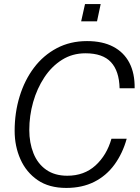

<svg xmlns="http://www.w3.org/2000/svg" viewBox="-20 -912 690 944"><path d="M306 12Q221 12 165 -26.5Q109 -65 80.5 -129Q52 -193 52 -269Q52 -358 76.5 -438Q101 -518 147 -579Q193 -640 259 -675Q325 -710 408 -710Q484 -710 536.5 -682.5Q589 -655 616 -603.5Q643 -552 642 -478H568Q566 -563 525.5 -606.5Q485 -650 400 -650Q336 -650 285 -618Q234 -586 198 -531.5Q162 -477 143 -410Q124 -343 124 -273Q124 -210 144.5 -158.5Q165 -107 207 -77.5Q249 -48 311 -48Q394 -48 449.5 -98.5Q505 -149 528 -230H603Q583 -158 543 -103Q503 -48 443.5 -18Q384 12 306 12ZM379 -807 398 -892H475L457 -807Z"/></svg>

Font: Azeret Mono ExtraLight
Style: Italic
Weight: 250
Italic angle: -12°
Designer: Martin Vácha
Foundry: Displaay
Version: Version 1.002